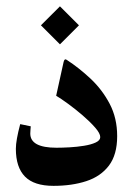

<svg xmlns="http://www.w3.org/2000/svg" viewBox="-20 -596 424 615"><path d="M172 -575.7 111.1 -514.9 172 -454 232.9 -514.9ZM355.3 -159.9Q355.3 -217.8 331.3 -263.5Q307.3 -309.1 270.1 -344Q232.9 -378.8 194 -404.1Q191.1 -405.9 189.6 -405.9Q185.6 -405.9 183.4 -396L159.9 -289.3Q174.2 -280.9 197.7 -263.8Q221.1 -246.8 244.8 -226.4Q268.4 -206.1 284.7 -187.4Q301.1 -168.7 301.1 -156.9Q301.1 -146.3 286.4 -139.5Q271.7 -132.7 249.2 -129.1Q226.6 -125.4 203 -124.1Q179.3 -122.8 161 -122.8Q77 -122.8 77 -168.3Q77 -174.6 77.6 -180.1Q78.1 -185.6 78.5 -191.4L44.7 -198.4Q37.8 -172.4 34.3 -152.7Q30.8 -133.1 30.8 -119.5Q30.8 -60.1 60 -30.4Q89.1 -0.7 151.4 -0.7Q210.5 -0.7 256.5 -15.8Q302.5 -30.8 328.9 -65.6Q355.3 -100.5 355.3 -159.9Z"/></svg>

Font: Parastoo
Style: Regular
Weight: 400
Foundry: Saber Rastikerdar (saber.rastikerdar@gmail.com)
Version: Version 3.000